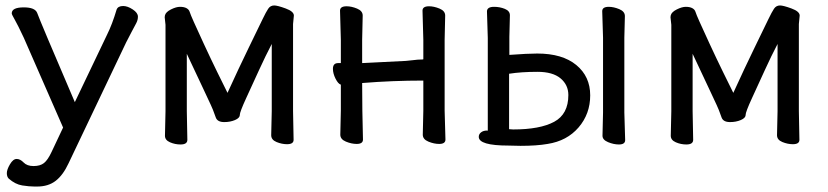

<svg xmlns="http://www.w3.org/2000/svg" viewBox="-20 -513 3031 703"><path d="M116 170H106Q87 170 61.5 166Q36 162 12 141Q5 134 5 121Q5 108 16.5 88.5Q28 69 41 69Q54 69 66.5 82Q79 95 103 95Q127 95 141 84Q155 73 169 43L211 -46L67 -375Q45 -422 34 -441Q23 -460 23 -464Q23 -486 67 -486Q108 -486 116 -466Q127 -435 254 -139L372 -386Q391 -424 407 -478Q412 -491 431 -491Q447 -491 466 -478.5Q485 -466 485 -452Q485 -440 479 -428.5Q473 -417 462 -396.5Q451 -376 442 -358L231 85Q211 128 184 149Q157 170 116 170Z M641 16Q621 16 602.5 8Q584 0 584 -16L586 -106V-422L583 -450L584 -457Q587 -469 606 -478.5Q625 -488 639 -488Q654 -488 663 -483Q672 -478 674.5 -469.5Q677 -461 689.5 -433Q702 -405 726.5 -352Q751 -299 775 -250Q799 -201 813 -173Q854 -263 891.5 -340Q929 -417 941.5 -443Q954 -469 962 -481Q970 -493 984 -493Q996 -493 1026 -482Q1056 -471 1056 -456L1053 -425V-106L1055 -1Q1055 15 1031 15Q1012 15 992.5 7Q973 -1 973 -18L975 -106V-352Q952 -308 928.5 -256.5Q905 -205 881.5 -154Q858 -103 858 -92Q858 -81 840.5 -73.5Q823 -66 801 -66Q776 -66 770 -83L763 -102Q760 -113 724 -188.5Q688 -264 664 -316V-106L666 -1Q666 16 641 16Z M1588 14Q1569 14 1548.5 5.5Q1528 -3 1528 -20L1530 -108V-218Q1417 -218 1306 -209Q1306 -109 1309 -2Q1309 14 1286 14Q1267 14 1246.5 5.5Q1226 -3 1226 -20L1228 -108V-203Q1218 -206 1208.5 -225Q1199 -244 1199 -261Q1199 -282 1218 -282H1228V-367L1225 -474Q1225 -490 1249 -490Q1267 -490 1287.5 -481.5Q1308 -473 1308 -456L1306 -367V-282L1466 -290Q1480 -291 1495 -293Q1510 -295 1520 -295Q1530 -295 1530 -296V-367L1527 -474Q1527 -490 1551 -490Q1569 -490 1589.5 -481.5Q1610 -473 1610 -456L1608 -367V-108L1611 -2Q1611 14 1588 14Z M1859 -39Q1957 -39 2009 -67Q2061 -95 2061 -165Q2061 -202 2032.5 -226Q2004 -250 1948 -250Q1889 -250 1844 -243V-40ZM1886 21 1842 20Q1733 20 1733 -12Q1733 -22 1741.5 -28.5Q1750 -35 1763 -35L1770 -34Q1766 -34 1766 -29V-374L1763 -471Q1763 -488 1789 -488Q1810 -488 1828.5 -480.5Q1847 -473 1847 -457L1845 -378V-312Q1912 -317 1947 -317Q2039 -317 2090 -275Q2141 -233 2141 -164Q2141 -96 2098.5 -46.5Q2056 3 1985 14Q1945 21 1886 21ZM2246 16Q2227 16 2206.5 7.5Q2186 -1 2186 -16L2188 -101V-375L2185 -472Q2185 -488 2209 -488Q2227 -488 2247.5 -479.5Q2268 -471 2268 -454L2266 -375V-101L2269 0Q2269 16 2246 16Z M2493 16Q2473 16 2454.5 8Q2436 0 2436 -16L2438 -106V-422L2435 -450L2436 -457Q2439 -469 2458 -478.5Q2477 -488 2491 -488Q2506 -488 2515 -483Q2524 -478 2526.5 -469.5Q2529 -461 2541.5 -433Q2554 -405 2578.5 -352Q2603 -299 2627 -250Q2651 -201 2665 -173Q2706 -263 2743.5 -340Q2781 -417 2793.5 -443Q2806 -469 2814 -481Q2822 -493 2836 -493Q2848 -493 2878 -482Q2908 -471 2908 -456L2905 -425V-106L2907 -1Q2907 15 2883 15Q2864 15 2844.5 7Q2825 -1 2825 -18L2827 -106V-352Q2804 -308 2780.5 -256.5Q2757 -205 2733.5 -154Q2710 -103 2710 -92Q2710 -81 2692.5 -73.5Q2675 -66 2653 -66Q2628 -66 2622 -83L2615 -102Q2612 -113 2576 -188.5Q2540 -264 2516 -316V-106L2518 -1Q2518 16 2493 16Z"/></svg>

Font: LXGW WenKai Lite Medium
Style: Regular
Weight: 500
Designer: LXGW / Fontworks Inc.
Foundry: LXGW / Fontworks Inc.
Version: Version 1.511; March 25, 2025